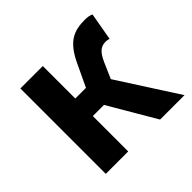

<svg xmlns="http://www.w3.org/2000/svg" viewBox="-143 -732 890 890"><g transform="rotate(-45 302.5 -287.0)"><path d="M79 0H226V-232H299L435 0H595L406 -294L440 -372C464 -426 486 -434 514 -434C522 -434 528 -432 534 -430L558 -566C546 -572 531 -574 516 -574C441 -574 393 -553 347 -455L296 -347H226V-560H79Z"/></g></svg>

Font: Source Han Sans CN
Style: Bold
Weight: 700
Designer: Ryoko NISHIZUKA 西塚涼子 (kana, bopomofo & ideographs); Paul D. Hunt (Latin, Greek & Cyrillic); Sandoll Communications 산돌커뮤니
Foundry: Adobe
Version: Version 2.001;hotconv 1.0.107;makeotfexe 2.5.65593